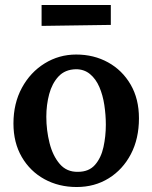

<svg xmlns="http://www.w3.org/2000/svg" viewBox="-20 -735 612 771"><path d="M288 16Q216 16 158.5 -15.5Q101 -47 67.5 -104.5Q34 -162 34 -239Q34 -320 68 -382.5Q102 -445 159.5 -480.5Q217 -516 286 -516Q357 -516 414 -484.5Q471 -453 504.5 -395.5Q538 -338 538 -260Q538 -178 505.5 -116Q473 -54 416.5 -19Q360 16 288 16ZM293 -45Q337 -45 361.5 -73Q386 -101 395.5 -144.5Q405 -188 405 -234Q405 -273 399 -313Q393 -353 379 -385.5Q365 -418 341.5 -437.5Q318 -457 285 -457Q241 -456 215 -428Q189 -400 177.5 -357Q166 -314 166 -266Q166 -212 179 -160.5Q192 -109 220 -76.5Q248 -44 293 -45ZM147 -631V-715H425V-635Z"/></svg>

Font: Lora SemiBold
Style: Regular
Weight: 600
Designer: Olga Karpushina, Alexei Vanyashin (Cyrillic)
Foundry: Cyreal
Version: Version 3.011; ttfautohint (v1.8.4.7-5d5b)